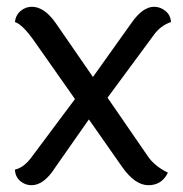

<svg xmlns="http://www.w3.org/2000/svg" viewBox="-20 -537 540 566"><path d="M475 -28Q457 9 417.5 9Q378 9 340 -45L242 -185L144 -45Q110 9 73 9Q54 9 39.5 -3.5Q25 -16 24 -37Q51 -43 74 -75L201 -245L83 -413Q47 -465 24 -472Q26 -492 40.5 -504.5Q55 -517 74 -517Q111 -517 145 -468L254 -310L368 -470Q401 -517 434 -517Q453 -517 468 -504.5Q483 -492 484 -472Q452 -461 432 -432L297 -249L414 -79Q434 -48 475 -28Z"/></svg>

Font: Laila
Style: Regular
Weight: 400
Designer: Hitesh Malaviya
Foundry: Indian Type Foundry
Version: Version 1.302;PS 1.0;hotconv 1.0.78;makeotf.lib2.5.61930; tt